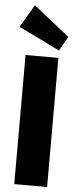

<svg xmlns="http://www.w3.org/2000/svg" viewBox="-63 -1004 417 1037"><g transform="rotate(5 145.0 -486.0)"><path d="M234 -700V0H56V-700ZM278 -817 233 -740 11 -849 83 -972Z"/></g></svg>

Font: Pathway Extreme Condensed ExtraBold
Style: Regular
Weight: 800
Width: 3
Version: Version 1.001;gftools[0.9.26]